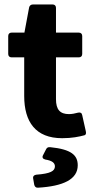

<svg xmlns="http://www.w3.org/2000/svg" viewBox="-20 -622 436 879"><path d="M264.6 10.7C309.6 10.7 341.8 3.9 367.2 -2.9C373 -4.9 375 -10.7 373 -20.5L356.4 -94.7C354.5 -105.5 347.7 -108.4 337.9 -106.4C324.2 -102.5 308.6 -99.6 295.9 -99.6C254.9 -99.6 236.3 -120.1 236.3 -168V-359.4H340.8C350.6 -359.4 356.4 -365.2 356.4 -375V-457C356.4 -466.8 350.6 -472.7 340.8 -472.7H236.3V-585.9C236.3 -595.7 230.5 -601.6 220.7 -601.6H130.9C122.1 -601.6 115.2 -596.7 113.3 -587.9L91.8 -472.7H33.2C23.4 -472.7 17.6 -466.8 17.6 -457V-375C17.6 -365.2 23.4 -359.4 33.2 -359.4H90.8V-182.6C90.8 -64.5 142.6 10.7 264.6 10.7ZM190.4 62.5 176.8 88.9C171.9 98.6 175.8 105.5 187.5 108.4C218.8 113.3 231.4 124 231.4 139.6C231.4 161.1 210.9 172.9 146.5 177.7C135.7 178.7 129.9 185.5 131.8 195.3L136.7 223.6C138.7 232.4 144.5 238.3 154.3 237.3C269.5 230.5 335.9 199.2 335.9 134.8C335.9 87.9 305.7 61.5 210 51.8C200.2 50.8 194.3 53.7 190.4 62.5Z"/></svg>

Font: Ed Sans Neue
Style: Bold
Weight: 700
Designer: Stephen Hutchings
Version: Version 1.004;PS 001.004;hotconv 1.0.88;makeotf.lib2.5.64775